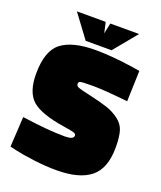

<svg xmlns="http://www.w3.org/2000/svg" viewBox="-156 -946 889 1059"><g transform="rotate(20 289.0 -417.0)"><path d="M540 -477Q399 -492 335 -492Q271 -492 260.5 -488.5Q250 -485 250 -474Q250 -463 262 -457Q274 -451 337.5 -437Q401 -423 441.5 -409.5Q482 -396 514.5 -371.5Q547 -347 557.5 -311.5Q568 -276 568 -216Q568 -92 502 -39Q436 14 303 14Q239 14 168.5 5Q98 -4 60 -13L21 -22L31 -199Q184 -177 282 -177Q334 -177 334 -200Q334 -210 322 -214.5Q310 -219 257 -227Q117 -249 66.5 -295.5Q16 -342 16 -448Q16 -583 81 -633Q146 -683 281 -683Q376 -683 504 -664L546 -657ZM211 -712 110 -848H279L293 -786L306 -848H475L363 -712Z"/></g></svg>

Font: Titillium Web Black
Style: Regular
Weight: 900
Version: Version 1.002;PS 35.000;hotconv 1.0.70;makeotf.lib2.5.55311